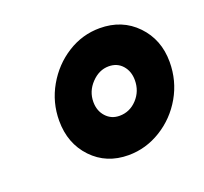

<svg xmlns="http://www.w3.org/2000/svg" viewBox="-72 -891 541 508"><g transform="rotate(-20 198.5 -637.0)"><path d="M69 -614Q69 -666 94.5 -710.5Q120 -755 162 -781.5Q204 -808 253 -808Q316 -808 356.5 -766Q397 -724 397 -661Q397 -608 371.5 -563.5Q346 -519 303 -492.5Q260 -466 211 -466Q149 -466 109 -508Q69 -550 69 -614ZM294 -647Q294 -672 279.5 -688.5Q265 -705 241 -705Q214 -705 192.5 -682.5Q171 -660 171 -630Q171 -605 186 -588.5Q201 -572 224 -572Q253 -572 273.5 -594Q294 -616 294 -647Z"/></g></svg>

Font: Barlow Condensed ExtraBold
Style: Italic
Weight: 800
Width: 3
Italic angle: -7°
Designer: Jeremy Tribby
Foundry: Tribby Type
Version: Version 1.408